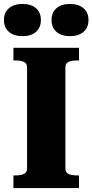

<svg xmlns="http://www.w3.org/2000/svg" viewBox="-37 -952 468 972"><path d="M100 -100V-610Q100 -632 83.5 -639Q67 -646 41 -646H31V-710H363V-646H353Q327 -646 310.5 -639Q294 -632 294 -610V-100Q294 -78 310.5 -71Q327 -64 353 -64H363V0H31V-64H41Q67 -64 83.5 -71Q100 -78 100 -100ZM170 -851Q170 -812 145 -790.5Q120 -769 77 -769Q34 -769 8.5 -790.5Q-17 -812 -17 -851Q-17 -889 8.5 -910.5Q34 -932 77 -932Q120 -932 145 -910.5Q170 -889 170 -851ZM411 -851Q411 -812 385.5 -790.5Q360 -769 317 -769Q274 -769 249 -790.5Q224 -812 224 -851Q224 -889 249 -910.5Q274 -932 317 -932Q360 -932 385.5 -910.5Q411 -889 411 -851Z"/></svg>

Font: Roboto Serif 36pt
Style: Bold
Weight: 700
Version: Version 1.008